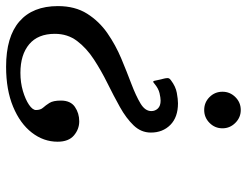

<svg xmlns="http://www.w3.org/2000/svg" viewBox="-150 -460 810 630"><g transform="rotate(90 255.0 -145.0)"><path d="M203.5 -301Q224 -316.5 244.8 -320.2Q265.5 -324 279 -324Q324.5 -324 349.8 -299Q375 -274 375 -235Q375 -203 351.5 -178.5Q328 -154 291.2 -133.5Q254.5 -113 213 -92.5Q171.5 -72 134.8 -48Q98 -24 74.5 7Q51 38 51 80Q51 135.5 85.2 164.2Q119.5 193 179 193Q211 193 238.8 184.8Q266.5 176.5 283.8 164.8Q301 153 301 142Q301 127 293.2 118.5Q285.5 110 277.8 97.8Q270 85.5 270 60Q270 28.5 290.8 14.2Q311.5 0 338 0Q364 0 384.5 17.5Q405 35 405 71Q405 117 375.2 155.5Q345.5 194 290.2 217Q235 240 159 240Q60.5 240 10.2 196.2Q-40 152.5 -40 70Q-40 13.5 -15 -26Q10 -65.5 49 -92.5Q88 -119.5 132.2 -138Q176.5 -156.5 215.5 -171.2Q254.5 -186 279.5 -201Q304.5 -216 304.5 -236.5Q304.5 -249 296 -258Q287.5 -267 270 -267Q261 -267 245.8 -263.5Q230.5 -260 215 -247Q209 -241.5 207 -243Q205 -244.5 203 -256.5L197 -282Q195.5 -290.5 196.8 -293.8Q198 -297 203.5 -301ZM361 -470Q361 -445 343.2 -427.5Q325.5 -410 301 -410Q276 -410 258.5 -427.5Q241 -445 241 -470Q241 -494.5 258.5 -512.2Q276 -530 301 -530Q325.5 -530 343.2 -512.2Q361 -494.5 361 -470Z"/></g></svg>

Font: Besley*
Style: Italic
Weight: 400
Italic angle: -13°
Designer: Owen Earl
Foundry: indestructible type*
Version: Version 2.000; ttfautohint (v1.8.3)